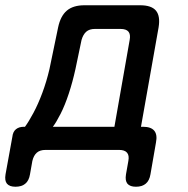

<svg xmlns="http://www.w3.org/2000/svg" viewBox="-93 -570 713 730"><path d="M-34 140Q-57 140 -66.5 128.5Q-76 117 -72 93L-46 -50Q-44 -69 -32.5 -78.5Q-21 -88 -2 -88H2Q16 -107 34 -140.5Q52 -174 68 -217Q84 -260 95 -307L128 -466Q137 -509 161 -529.5Q185 -550 228 -550H440Q483 -550 500 -529.5Q517 -509 510 -466L443 -88H451Q481 -88 493.5 -73Q506 -58 500 -28L479 93Q475 117 461 128.5Q447 140 424 140Q401 140 391.5 128.5Q382 117 386 93L395 42Q399 21 390 10.5Q381 0 360 0H80Q59 0 47 10.5Q35 21 30 42L21 93Q17 117 3 128.5Q-11 140 -34 140ZM400 -418Q404 -439 395.5 -449.5Q387 -460 365 -460H268Q247 -460 235 -449.5Q223 -439 217 -418L194 -308Q183 -258 168.5 -214Q154 -170 137.5 -137.5Q121 -105 108 -88H342Z"/></svg>

Font: Maple Mono NL Medium
Style: Italic
Weight: 500
Italic angle: -10°
Monospace: yes
Designer: subframe7536
Version: Version 7.000